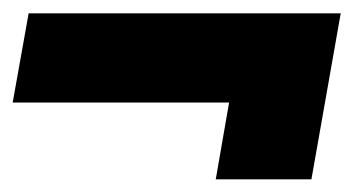

<svg xmlns="http://www.w3.org/2000/svg" viewBox="-34 -338 544 295"><path d="M318 -180.5H-14.5L10 -317.5H489.5L444.5 -62.5H297.5Z"/></svg>

Font: Rudi
Style: Regular
Weight: 400
Italic angle: -10°
Designer: Tyler Finck
Foundry: Etcetera Type Company
Version: Version 1.111; ttfautohint (v1.8.4)